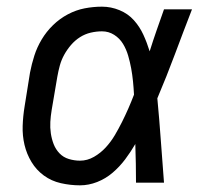

<svg xmlns="http://www.w3.org/2000/svg" viewBox="-20 -548 640 576"><path d="M220 8Q191 8 162.5 1.5Q134 -5 111.5 -21.5Q89 -38 74.5 -62Q60 -86 53.5 -113.5Q47 -141 48 -170.5Q49 -200 54 -230L70 -330Q75 -356 83 -381Q91 -406 105 -429.5Q119 -453 139 -472.5Q159 -492 183.5 -505Q208 -518 234 -523Q260 -528 286 -528Q313 -528 338.5 -517.5Q364 -507 381.5 -487.5Q399 -468 410 -444Q421 -420 429 -394Q439 -426 450 -457.5Q461 -489 472 -520H556Q530 -453 505 -386Q480 -319 452 -253Q458 -190 462.5 -126.5Q467 -63 472 0H388Q388 -28 387.5 -56.5Q387 -85 386 -113V-115Q386 -115 386 -115Q386 -115 386 -116Q372 -92 355.5 -70Q339 -48 318 -30Q297 -12 271.5 -2Q246 8 220 8ZM220 -66Q242 -66 262 -77.5Q282 -89 297.5 -106Q313 -123 324.5 -142.5Q336 -162 346 -182Q356 -202 365 -222.5Q374 -243 382 -264Q381 -284 379 -304Q377 -324 373.5 -343Q370 -362 364.5 -381Q359 -400 349 -416.5Q339 -433 322.5 -443.5Q306 -454 286 -454Q269 -454 252 -450Q235 -446 220 -436.5Q205 -427 193 -413Q181 -399 172.5 -383.5Q164 -368 159.5 -351.5Q155 -335 152 -318L135 -218Q132 -200 131 -182.5Q130 -165 132.5 -148Q135 -131 141 -115.5Q147 -100 158.5 -88Q170 -76 186.5 -71Q203 -66 220 -66Z"/></svg>

Font: Zed Sans Extended
Style: Italic
Weight: 400
Width: 7
Italic angle: -9°
Designer: Belleve Invis
Foundry: Belleve Invis
Version: Version 1.0.0; ttfautohint (v1.8.4)